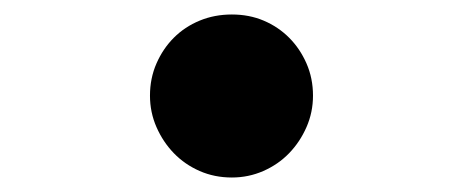

<svg xmlns="http://www.w3.org/2000/svg" viewBox="-20 -497 640 265"><path d="M187 -365Q187 -389 196 -409.5Q205 -430 220 -445Q235 -460 255.5 -468.5Q276 -477 300 -477Q324 -477 344 -468.5Q364 -460 379 -445Q394 -430 403 -409.5Q412 -389 412 -365Q412 -342 403 -321.5Q394 -301 379 -285.5Q364 -270 343.5 -261Q323 -252 300 -252Q276 -252 255.5 -261Q235 -270 220 -285.5Q205 -301 196 -321.5Q187 -342 187 -365Z"/></svg>

Font: Maple Mono NL ExtraBold
Style: Regular
Weight: 800
Monospace: yes
Designer: subframe7536
Version: Version 7.000